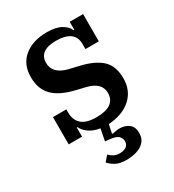

<svg xmlns="http://www.w3.org/2000/svg" viewBox="-179 -634 856 945"><g transform="rotate(-30 248.5 -161.5)"><path d="M263 209Q222 209 199 195.5Q176 182 165 168L191 138Q201 149 215 156.5Q229 164 249 164Q272 164 286 154Q300 144 300 124Q300 110 288.5 96.5Q277 83 239 79L214 77L227 10Q189 4 164.5 -14Q140 -32 132 -52H128V0H52V-155H128V-137Q128 -95 154 -71Q180 -47 238 -47Q346 -47 346 -123Q346 -182 268 -201L214 -214Q134 -233 95 -272Q56 -311 56 -379Q56 -452 105 -492Q154 -532 235 -532Q285 -532 315 -515Q345 -498 354 -474H358V-520H434V-365H358V-394Q358 -473 251 -473Q205 -473 180.5 -455.5Q156 -438 156 -403Q156 -341 236 -321L287 -309Q368 -291 408 -254.5Q448 -218 448 -147Q448 -78 401 -35.5Q354 7 273 12L263 60L266 63Q276 61 286.5 59Q297 57 306 57Q338 57 359.5 73.5Q381 90 381 124Q381 147 371.5 163Q362 179 345.5 189Q329 199 307.5 204Q286 209 263 209Z"/></g></svg>

Font: IBM Plex Serif Medm
Style: Regular
Weight: 500
Designer: Mike Abbink, Paul van der Laan, Pieter van Rosmalen
Foundry: Bold Monday
Version: Version 3.001